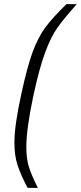

<svg xmlns="http://www.w3.org/2000/svg" viewBox="-20 -763 393 933"><path d="M50 -69Q50 -155 84 -308Q112 -438 138.5 -510Q165 -582 200.5 -630Q236 -678 303 -743H353Q290 -672 259 -628.5Q228 -585 199.5 -508.5Q171 -432 142 -297Q108 -136 108 -50Q108 9 120.5 48.5Q133 88 164 150H114Q80 85 65 38.5Q50 -8 50 -69Z"/></svg>

Font: Saira Semi Condensed Light
Style: Italic
Weight: 300
Width: 4
Italic angle: -12°
Designer: Hector Gatti with collaboration of the Omnibus-Type team
Foundry: Omnibus-Type
Version: Version 1.001; ttfautohint (v1.8)